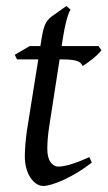

<svg xmlns="http://www.w3.org/2000/svg" viewBox="-20 -594 355 634"><path d="M283.2 -57.1Q259.3 -38.6 235.4 -24.2Q211.4 -9.8 189.9 0Q168.5 9.8 151.1 14.9Q133.8 20 123 20Q110.8 20 99.9 12.7Q88.9 5.4 80.3 -7.6Q71.8 -20.5 66.9 -38.6Q62 -56.6 62 -78.1Q62 -87.4 62.5 -96.7Q63 -106 63.7 -116Q64.5 -126 65.7 -137.2Q66.9 -148.4 68.8 -162.1L106.4 -397.9H36.1L28.8 -413.1L78.1 -441.9H113.3L116.2 -459Q119.1 -479 122.3 -492.2Q125.5 -505.4 129.6 -514.2Q133.8 -522.9 138.7 -528.6Q143.6 -534.2 149.9 -539.1L199.2 -574.2L212.9 -562Q209.5 -557.6 205.6 -546.4Q202.1 -536.6 197.5 -518.6Q192.9 -500.5 188 -470.2L183.6 -441.9H305.2L314.9 -428.2Q310.1 -421.4 301.5 -413.3Q293 -405.3 283.7 -397.9Q274.4 -390.6 265.9 -384.5Q257.3 -378.4 252.9 -376Q250 -382.8 244.9 -387Q239.7 -391.1 231 -393.6Q222.2 -396 209.2 -397Q196.3 -397.9 178.2 -397.9H176.8L142.1 -173.8Q140.6 -164.6 139.4 -154.1Q138.2 -143.6 137.5 -134Q136.7 -124.5 136.5 -116.2Q136.2 -107.9 136.2 -103Q136.2 -72.8 147.2 -58.3Q158.2 -43.9 171.9 -43.9Q189 -43.9 213.6 -51.3Q238.3 -58.6 274.9 -75.2Z"/></svg>

Font: Gentium Plus CyrE
Style: Italic
Weight: 400
Italic angle: -8°
Designer: J. Victor Gaultney, Annie Olsen, Iska Routamaa, Becca Hirsbrunner
Foundry: SIL International
Version: Version 5.000